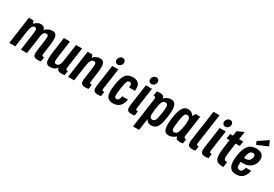

<svg xmlns="http://www.w3.org/2000/svg" viewBox="51 -1958 4708 3304"><g transform="rotate(30 2405.5 -306.0)"><path d="M293.9 -457.1Q327 -457.1 330.4 -424.9Q333.7 -392.7 318.9 -290.4L278 0H398.6L451.1 -370.9Q457.9 -417.9 476.8 -437.5Q495.7 -457.1 525.4 -457.1Q559.3 -457.1 562.4 -424.1Q565.4 -391.1 551.3 -290.4L528.1 -126.3Q516.7 -47.9 535.9 -18.9Q555.1 10 616.1 10Q630.6 10 645.1 8.6Q659.6 7.3 678.4 3.9L691.1 -87.1Q679.4 -85.9 678.1 -85.9Q658.4 -85.9 651.6 -95Q644.9 -104.1 648.3 -124.1L672.1 -294.6Q691.9 -438.6 675.9 -495.6Q659.9 -552.7 590.4 -552.7Q544.1 -552.7 509.1 -533.7Q474.1 -514.7 448.6 -487Q436 -528.4 411.8 -540.6Q387.6 -552.7 363.6 -552.7Q321.4 -552.7 289.7 -532.6Q258 -512.4 236.3 -488.4L217.3 -542.7H123.7L47.3 0H167.6L207.3 -284.6Q221.3 -382.3 238.5 -419.7Q255.7 -457.1 293.9 -457.1Z M994.9 -54.3Q1002 -19.9 1024.1 -4.9Q1046.1 10 1091.3 10Q1105.1 10 1119.1 8.6Q1133 7.3 1150.6 3.9L1163.3 -87.1Q1156.1 -85.6 1152.7 -85.6Q1133.1 -85.6 1126.4 -95.9Q1119.7 -106.3 1123.1 -127.9L1181 -542.7H1060.7L1021 -257.3Q1013.6 -205.1 1005.6 -171.9Q997.7 -138.6 987.5 -119.3Q977.3 -100 963.5 -92.8Q949.7 -85.6 929.9 -85.6Q912.9 -85.6 903.3 -91.6Q893.7 -97.6 890.5 -116.4Q887.3 -135.1 890.4 -169.6Q893.4 -204 901.4 -260.9L940.6 -542.7H820L778.3 -244.7Q757.7 -96.9 774.8 -43.4Q791.9 10 860.3 10Q903.6 10 938 -6.3Q972.4 -22.6 994.9 -54.3Z M1469.1 -457.1Q1504.9 -457.1 1508.6 -424.6Q1512.4 -392.1 1498.3 -290.4L1475.1 -126.3Q1463.7 -47.9 1482.9 -18.9Q1502.1 10 1563.1 10Q1577.3 10 1591.9 8.6Q1606.6 7.3 1625.1 3.9L1637.9 -87.1Q1626.4 -85.9 1625.1 -85.9Q1605.1 -85.9 1598.5 -95Q1591.9 -104.1 1595.3 -124.1L1620.1 -304.9Q1640.3 -445.7 1620.6 -499.2Q1600.9 -552.7 1534.6 -552.7Q1507 -552.7 1485.1 -544.9Q1463.3 -537.1 1447.3 -526.8Q1431.3 -516.4 1420.7 -505.8Q1410.1 -495.1 1404.7 -488.4L1386.4 -542.7H1292.1L1216.4 0H1336.7L1377.6 -292.6Q1390.7 -386.6 1410.5 -421.9Q1430.3 -457.1 1469.1 -457.1Z M1791.4 -681.3Q1787.3 -651.1 1804.3 -630.1Q1821.3 -609.1 1850.1 -609.1Q1879 -609.1 1902.2 -630.1Q1925.4 -651.1 1929.6 -681.3Q1934 -711.1 1916.8 -732.3Q1899.6 -753.4 1870.4 -753.4Q1841.6 -753.4 1818.7 -732.3Q1795.9 -711.1 1791.4 -681.3ZM1781 -542.7 1722.3 -126.9Q1710.9 -48.1 1730.3 -19.1Q1749.7 10 1810 10Q1824.4 10 1839.4 8.6Q1854.4 7.3 1872.6 3.9L1885.7 -87.1Q1874.3 -85.9 1873 -85.9Q1851.9 -85.9 1845.8 -96.4Q1839.7 -107 1842.9 -129.9L1901.6 -542.7Z M2097.3 -270.9Q2112.7 -380 2128.1 -418.2Q2143.6 -456.4 2177.4 -456.4Q2204.6 -456.4 2213.6 -436.8Q2222.7 -417.1 2217.1 -366.7H2332.3Q2344.4 -468.1 2306.6 -510.4Q2268.7 -552.7 2189.9 -552.7Q2092.4 -552.7 2046.6 -492Q2000.7 -431.3 1977.7 -274.7Q1955 -112.6 1986.9 -51.3Q2018.9 10 2107 10Q2185.4 10 2237 -34.1Q2288.6 -78.1 2304.3 -176H2190.6Q2181.6 -124.4 2167.4 -105Q2153.1 -85.6 2126 -85.6Q2091.1 -85.6 2086.4 -123.3Q2081.6 -161 2097.3 -270.9Z M2459.4 -681.3Q2455.3 -651.1 2472.3 -630.1Q2489.3 -609.1 2518.1 -609.1Q2547 -609.1 2570.2 -630.1Q2593.4 -651.1 2597.6 -681.3Q2602 -711.1 2584.8 -732.3Q2567.6 -753.4 2538.4 -753.4Q2509.6 -753.4 2486.7 -732.3Q2463.9 -711.1 2459.4 -681.3ZM2449 -542.7 2390.3 -126.9Q2378.9 -48.1 2398.3 -19.1Q2417.7 10 2478 10Q2492.4 10 2507.4 8.6Q2522.4 7.3 2540.6 3.9L2553.7 -87.1Q2542.3 -85.9 2541 -85.9Q2519.9 -85.9 2513.8 -96.4Q2507.7 -107 2510.9 -129.9L2569.6 -542.7Z M2610.9 180.1H2730.7L2763.9 -54.3Q2776 -29.7 2800.1 -9.9Q2824.3 10 2871.3 10Q2947.6 10 2986.3 -50.4Q3025 -110.7 3046 -261.9Q3067.4 -415.6 3044.4 -484.1Q3021.3 -552.7 2946.9 -552.7Q2911.3 -552.7 2878 -537.9Q2844.7 -523 2812.9 -492Q2808.6 -524 2788.4 -538.4Q2768.1 -552.7 2725.1 -552.7Q2710.7 -552.7 2695.7 -551.4Q2680.7 -550 2662.9 -546.6L2650.4 -455.3Q2660.1 -457.6 2665.6 -457.6Q2682.7 -457.6 2689.9 -444.6Q2697.1 -431.7 2693.7 -410.9ZM2793.6 -274Q2808.7 -380.9 2829.1 -419Q2849.4 -457.1 2891.3 -457.1Q2930 -457.1 2937.4 -421.2Q2944.7 -385.3 2928.9 -271.1Q2912.7 -157.7 2895.3 -121.6Q2877.9 -85.6 2839.1 -85.6Q2797.3 -85.6 2787.9 -124.4Q2778.4 -163.3 2793.6 -274Z M3436.6 -542.7 3401.6 -485Q3384.6 -517.3 3354.8 -535Q3325 -552.7 3286.9 -552.7Q3218.6 -552.7 3179.6 -488.3Q3140.6 -423.9 3119.6 -275.6Q3099 -125.7 3120.5 -57.9Q3142 10 3214.3 10Q3249.4 10 3285.1 -5.1Q3320.7 -20.3 3353.1 -50.3Q3357.7 -17.4 3377.5 -3.7Q3397.3 10 3440.4 10Q3454.9 10 3469.2 8.6Q3483.6 7.3 3500.4 3.9L3513.1 -87.1Q3509.1 -85.4 3506.1 -85.3Q3503.1 -85.1 3498.3 -85.1Q3481.6 -85.1 3474.9 -96.5Q3468.1 -107.9 3470.9 -127.9L3528.7 -542.7ZM3373.3 -271.3Q3358.4 -169.6 3335.5 -127.6Q3312.6 -85.6 3271.4 -85.6Q3236.1 -85.6 3229.4 -123.4Q3222.6 -161.1 3239.4 -279.9Q3254.9 -388.1 3270.6 -422.6Q3286.3 -457.1 3320.9 -457.1Q3363.6 -457.1 3375.6 -415.1Q3387.7 -373.1 3373.3 -271.3Z M3683.7 -730 3598.4 -126.9Q3587 -47.9 3606.6 -18.9Q3626.1 10 3686.4 10Q3700.6 10 3715.6 8.6Q3730.6 7.3 3748.4 3.9L3761.9 -87.1Q3750.1 -85.9 3749.1 -85.9Q3728.4 -85.9 3722.1 -95Q3715.9 -104.1 3718.6 -124.1L3804.3 -730Z M3926.4 -681.3Q3922.3 -651.1 3939.3 -630.1Q3956.3 -609.1 3985.1 -609.1Q4014 -609.1 4037.2 -630.1Q4060.4 -651.1 4064.6 -681.3Q4069 -711.1 4051.8 -732.3Q4034.6 -753.4 4005.4 -753.4Q3976.6 -753.4 3953.7 -732.3Q3930.9 -711.1 3926.4 -681.3ZM3916 -542.7 3857.3 -126.9Q3845.9 -48.1 3865.3 -19.1Q3884.7 10 3945 10Q3959.4 10 3974.4 8.6Q3989.4 7.3 4007.6 3.9L4020.7 -87.1Q4009.3 -85.9 4008 -85.9Q3986.9 -85.9 3980.8 -96.4Q3974.7 -107 3977.9 -129.9L4036.6 -542.7Z M4122.4 -542.7 4109.3 -447.1H4167.1L4148.4 -314.4Q4134.7 -217.7 4133.5 -155.2Q4132.3 -92.7 4149.3 -56Q4166.3 -19.3 4203.9 -4.8Q4241.4 9.7 4306 9.7L4320.6 -97.3Q4291.6 -97.3 4276.4 -104.9Q4261.1 -112.4 4256.2 -136.1Q4251.3 -159.9 4255.4 -203.4Q4259.4 -246.9 4269.7 -318.7L4287.7 -447.1H4369.6L4383.4 -542.7H4300.9L4323 -698L4194.1 -639.7L4180.3 -542.7Z M4407.6 -268.3Q4387.6 -125.6 4424 -57.8Q4460.4 10 4556.1 10Q4635.7 10 4685.1 -35.9Q4734.6 -81.7 4755.6 -175.3H4648.7Q4636 -123.7 4620.1 -104.6Q4604.1 -85.6 4573.6 -85.6Q4534.4 -85.6 4522.6 -116.1Q4510.9 -146.6 4521.3 -220.4Q4530.4 -218.1 4542.2 -217.4Q4554 -216.6 4565.9 -216.6Q4667.3 -216.6 4724.4 -268.4Q4781.4 -320.3 4792 -394.6Q4802.4 -470 4765.2 -511.4Q4728 -552.7 4645.1 -552.7Q4540 -552.7 4484.4 -485.8Q4428.9 -418.9 4407.6 -268.3ZM4627.4 -457.1Q4653.4 -457.1 4665.1 -440.8Q4676.7 -424.4 4671.9 -393.3Q4666 -350.9 4638 -327.6Q4610 -304.3 4563.4 -304.3Q4556.4 -304.3 4550.1 -304.7Q4543.9 -305.1 4533.3 -307.1Q4544.3 -385 4566.9 -421.1Q4589.6 -457.1 4627.4 -457.1ZM4603.6 -603.1 4811.3 -693.3 4767.9 -793.4 4576.6 -664Z"/></g></svg>

Font: Secuela ExtLt
Style: Italic
Weight: 200
Italic angle: -8°
Designer: Fernando Haro
Foundry: deFharo
Version: Version 1.704